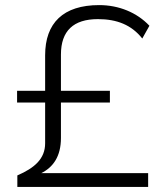

<svg xmlns="http://www.w3.org/2000/svg" viewBox="-20 -733 640 753"><path d="M48 -45V0H561V-54H142C188 -77 219 -119 219 -192V-331H411V-377H219V-519C219 -612 268 -658 364 -658C439 -658 496 -635 538 -582L566 -632C517 -684 446 -713 369 -713C228 -713 157 -643 157 -516V-377H47V-331H157V-171C157 -110 115 -74 48 -45Z"/></svg>

Font: Poppy and Pepper Light
Style: Regular
Weight: 300
Designer: Thy Ha
Foundry: Thy Ha
Version: Version 0.001;Glyphs 3.2 (3227)